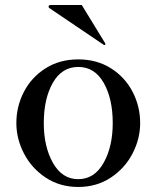

<svg xmlns="http://www.w3.org/2000/svg" viewBox="-20 -729 622 763"><path d="M45 -240Q45 -306 75 -364Q105 -422 161 -457.5Q217 -493 291 -493Q365 -493 421 -457.5Q477 -422 507 -364Q537 -306 537 -240Q537 -177 506.5 -118.5Q476 -60 420 -23Q364 14 291 14Q218 14 162 -23Q106 -60 75.5 -118.5Q45 -177 45 -240ZM428 -240Q428 -337 392 -400Q356 -463 291 -463Q226 -463 190 -400Q154 -337 154 -240Q154 -146 190.5 -81.5Q227 -17 291 -17Q355 -17 391.5 -81.5Q428 -146 428 -240ZM392 -551 395 -550Q397 -550 398 -551.5Q399 -553 399 -554L398 -557L305 -709H180Q177 -709 175 -707Q173 -705 173 -703Q173 -699 176 -697Z"/></svg>

Font: Shippori Mincho SemiBold
Style: Regular
Weight: 600
Designer: FONTDASU
Foundry: FONTDASU / Google Inc. / but / Adobe
Version: Version 3.110; ttfautohint (v1.8.3)